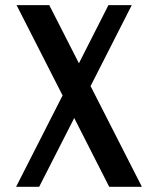

<svg xmlns="http://www.w3.org/2000/svg" viewBox="-20 -720 640 740"><path d="M329.1 -388.2 526.9 0H400.9L266.1 -265.1L130.9 0H42L221.2 -352.1L43.9 -700.2H169.9L284.2 -476.1L397.9 -700.2H487.8Z"/></svg>

Font: Pfennig
Style: Bold
Weight: 700
Version: Version 20120410 ; ttfautohint (v0.8)